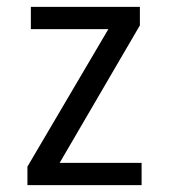

<svg xmlns="http://www.w3.org/2000/svg" viewBox="-20 -540 493 560"><path d="M70 -455V-520H388V-466L154 -65H393V0H60V-54L296 -455Z"/></svg>

Font: Strait
Style: Regular
Weight: 400
Width: 3
Designer: Eduardo Rodriguez Tunni
Foundry: Eduardo Rodriguez Tunni
Version: Version 1.001